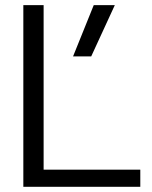

<svg xmlns="http://www.w3.org/2000/svg" viewBox="-20 -719 585 739"><path d="M69.8 0V-699.2H147.9V-65.9H520V0ZM261.2 -502 340.8 -699.2H421.9L331.1 -502Z"/></svg>

Font: Prompt Light
Style: Regular
Weight: 300
Designer: Katatrad Team
Foundry: CadsonDemak
Version: Version 1.000;PS 001.000;hotconv 1.0.88;makeotf.lib2.5.64775